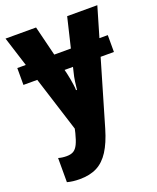

<svg xmlns="http://www.w3.org/2000/svg" viewBox="-146 -636 786 963"><g transform="rotate(-20 247.0 -155.0)"><path d="M490 -391V-301H7V-391ZM2 -550H165L232 -279Q236 -263 238.5 -247Q241 -231 243.5 -215.5Q246 -200 246 -186H251Q253 -206 256 -228.5Q259 -251 266 -278L331 -550H492L317 47Q297 115 269.5 158Q242 201 204 220.5Q166 240 112 240Q93 240 76.5 238Q60 236 45 232V103Q55 106 66 107.5Q77 109 89 109Q112 109 126 100.5Q140 92 150 71.5Q160 51 169 15L174 -7Z"/></g></svg>

Font: Noto Sans Display Condensed ExtraBold
Style: Regular
Weight: 800
Width: 3
Designer: Monotype Design Team
Foundry: Monotype Imaging Inc.
Version: Version 2.003